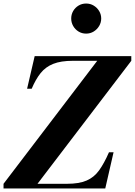

<svg xmlns="http://www.w3.org/2000/svg" viewBox="-72 -1068 764 1088"><path d="M-52 0V-26.5L479 -723.5H341.5Q273 -723.5 229.8 -706.2Q186.5 -689 158.2 -653.8Q130 -618.5 107.5 -565H81.5L124.5 -750H672V-723.5L140.5 -26.5H308Q376 -26.5 418.5 -44.8Q461 -63 489.5 -102.5Q518 -142 545.5 -205H571.5L524.5 0ZM416 -877.5Q392 -877.5 372.8 -889.5Q353.5 -901.5 342.5 -921Q331.5 -940.5 331.5 -963Q331.5 -986 342.5 -1005.2Q353.5 -1024.5 372.8 -1036.2Q392 -1048 416 -1048Q440 -1048 459.2 -1036.2Q478.5 -1024.5 490 -1005.2Q501.5 -986 501.5 -963Q501.5 -940.5 490 -921Q478.5 -901.5 459.2 -889.5Q440 -877.5 416 -877.5Z"/></svg>

Font: Bodoni Moda 9pt
Style: Bold Italic
Weight: 700
Italic angle: -13°
Designer: Owen Earl
Foundry: indestructible type
Version: Version 2.004